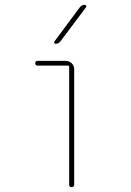

<svg xmlns="http://www.w3.org/2000/svg" viewBox="-20 -770 540 790"><path d="M134.8 -500Q125 -500 125 -509.8Q125 -519.5 134.8 -519.5H250Q264.6 -519.5 274.9 -509.8Q285.2 -500 285.2 -485.4V-9.8Q285.2 0 274.9 0Q264.6 0 264.6 -9.8V-495.1Q264.6 -500 259.8 -500ZM209 -589.8Q205.1 -589.8 203.6 -593.3Q202.1 -596.7 204.1 -599.6L308.6 -740.2Q316.4 -750 329.1 -750Q333 -750 334.5 -746.6Q335.9 -743.2 334 -740.2L228.5 -599.6Q220.7 -589.8 209 -589.8Z"/></svg>

Font: Rounded-X Mgen+ 1mn thin
Style: Regular
Weight: 100
Designer: [Source Han Sans]
Ryoko NISHIZUKA  (kana & ideographs); Paul D. Hunt (Latin, Greek & Cyrillic); Wenlong ZHANG  (bopomofo
Version: Version 1.059.20150602